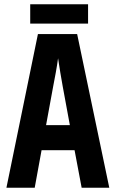

<svg xmlns="http://www.w3.org/2000/svg" viewBox="-20 -876 540 896"><path d="M10 0 157 -717H340L490 0H361L328 -175H174L142 0ZM228 -472 195 -292H306L273 -471Q268 -500 261.5 -537Q255 -574 251 -604Q247 -574 240 -535.5Q233 -497 228 -472ZM121 -766V-856H391V-766Z"/></svg>

Font: Noto Sans Mono ExtraCondensed
Style: Bold
Weight: 700
Width: 2
Designer: Monotype Design Team
Foundry: Monotype Imaging Inc.
Version: Version 2.014